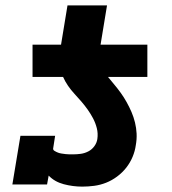

<svg xmlns="http://www.w3.org/2000/svg" viewBox="-20 -686 640 714"><path d="M101 -400V-520H207L231 -666H378L354 -520H528V-400ZM286 8Q251 8 217 -1Q183 -10 161 -33L155 0H26L56 -181H185L178 -136Q176 -129 182.5 -125Q189 -121 195.5 -118.5Q202 -116 209 -115Q216 -114 223.5 -113Q231 -112 238 -112Q245 -112 252 -112Q266 -112 280.5 -114Q295 -116 308.5 -123Q322 -130 331 -142.5Q340 -155 342 -169Q345 -190 340 -209.5Q335 -229 326 -246Q317 -263 306 -278.5Q295 -294 282.5 -308.5Q270 -323 257 -337Q244 -351 233 -367Q222 -383 214 -401Q206 -419 203 -438.5Q200 -458 201.5 -479Q203 -500 207 -520H354Q350 -499 350.5 -477Q351 -455 359 -436.5Q367 -418 379.5 -402.5Q392 -387 405 -371.5Q418 -356 429.5 -340Q441 -324 451 -306Q461 -288 469 -269.5Q477 -251 482 -230.5Q487 -210 488 -189Q489 -168 485 -146Q482 -124 473 -102.5Q464 -81 449.5 -62.5Q435 -44 415.5 -29.5Q396 -15 374.5 -6.5Q353 2 330.5 5Q308 8 286 8Z"/></svg>

Font: Iosevka Etoile Heavy Oblique
Style: Regular
Weight: 900
Italic angle: -9°
Designer: Belleve Invis
Foundry: Belleve Invis
Version: Version 15.5.2; ttfautohint (v1.8.4)